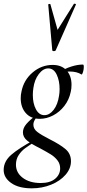

<svg xmlns="http://www.w3.org/2000/svg" viewBox="-65 -746 477 1047"><path d="M-45 181Q-45 134 -3.5 98Q38 62 120 18L127 26Q93 47 72.5 62Q52 77 37 99.5Q22 122 22 152Q22 196 59.5 224Q97 252 157 252Q208 252 235.5 229Q263 206 263 172Q263 147 248 128Q233 109 212 96Q191 83 154 63Q107 40 83.5 21Q60 2 60 -24Q60 -48 78.5 -69.5Q97 -91 137 -123L147 -115Q135 -109 126 -94.5Q117 -80 117 -66Q117 -43 138.5 -26.5Q160 -10 205 13Q261 41 291.5 66.5Q322 92 322 133Q322 173 292.5 207Q263 241 214 261Q165 281 108 281Q37 281 -4 252Q-45 223 -45 181ZM48 -210Q48 -230 52 -246Q64 -309 112.5 -350.5Q161 -392 222 -392Q271 -392 298 -362Q325 -332 325 -284Q325 -263 321 -246Q312 -202 286 -168.5Q260 -135 224.5 -116.5Q189 -98 152 -98Q103 -98 75.5 -129.5Q48 -161 48 -210ZM257 -224Q260 -241 260 -260Q260 -306 244 -339.5Q228 -373 198 -373Q170 -373 146.5 -342Q123 -311 117 -266Q114 -247 114 -228Q114 -182 131 -150Q148 -118 177 -118Q205 -118 227.5 -147Q250 -176 257 -224ZM387 -394Q392 -394 392 -381Q392 -367 387.5 -352.5Q383 -338 379 -340Q354 -356 315 -356Q284 -356 260 -346L259 -353Q289 -372 323.5 -383Q358 -394 387 -394ZM210 -722 249 -583 338 -725Q339 -726 341 -726Q344 -726 347 -724.5Q350 -723 349 -721L239 -472Q237 -467 228 -467Q225 -467 222.5 -468.5Q220 -470 220 -472L198 -721Q198 -724 204 -724.5Q210 -725 210 -722Z"/></svg>

Font: Cormorant Garamond Medium
Style: Italic
Weight: 500
Italic angle: -10°
Designer: Christian Thalmann (Catharsis Fonts)
Foundry: Catharsis Fonts
Version: Version 4.000